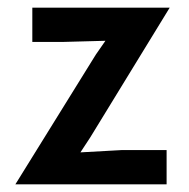

<svg xmlns="http://www.w3.org/2000/svg" viewBox="-20 -479 492 499"><path d="M20 0 229 -337 254 -373 143 -370H64V-459H421L214 -121L189 -83L297 -89H413V0Z"/></svg>

Font: Alata
Style: Regular
Weight: 400
Designer: Spyros Zevelakis, Eben Sorkin
Foundry: Spyros Zevelakis
Version: Version 1.005; ttfautohint (v1.8.4.7-5d5b)